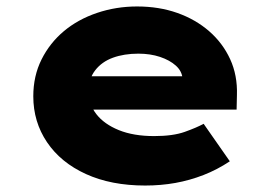

<svg xmlns="http://www.w3.org/2000/svg" viewBox="-20 -564 847 594"><path d="M429 10Q324 10 246 -25.5Q168 -61 125.5 -124Q83 -187 83 -266Q83 -329 108.5 -380Q134 -431 177.5 -467.5Q221 -504 280 -524Q339 -544 404 -544Q472 -544 528.5 -524Q585 -504 627 -467.5Q669 -431 692 -381Q715 -331 713 -270L712 -225H202L179 -328H563L545 -301V-320Q543 -344 524 -361Q505 -378 475 -388Q445 -398 408 -398Q364 -398 329.5 -385.5Q295 -373 274.5 -346.5Q254 -320 254 -281Q254 -242 278 -211Q302 -180 347.5 -161.5Q393 -143 457 -143Q515 -143 551.5 -156Q588 -169 610 -181L691 -65Q652 -39 609.5 -22.5Q567 -6 522.5 2Q478 10 429 10Z"/></svg>

Font: Lexend Mega ExtraBold
Style: Regular
Weight: 800
Designer: Bonnie Shaver-Troup, Thomas Jockin
Foundry: Lexend
Version: Version 1.007